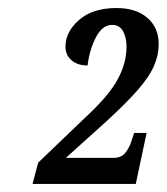

<svg xmlns="http://www.w3.org/2000/svg" viewBox="-20 -844 415 478"><path d="M61 -386 75 -439 195 -554Q251 -606 273 -646.5Q295 -687 295 -728Q295 -750 286.5 -766Q278 -782 259 -782Q235 -782 219 -751.5Q203 -721 198 -681Q173 -681 158 -694Q143 -707 143 -728Q143 -765 177 -794.5Q211 -824 270 -824Q319 -824 347 -799.5Q375 -775 375 -735Q375 -706 363 -679Q351 -652 322.5 -619.5Q294 -587 245 -542L144 -451H263Q282 -451 292 -463.5Q302 -476 307 -492L314 -513H345L318 -386Z"/></svg>

Font: Noto Serif ExtraCondensed SemiBold
Style: Italic
Weight: 600
Width: 2
Italic angle: -12°
Designer: Monotype Design Team
Foundry: Monotype Imaging Inc.
Version: Version 2.013